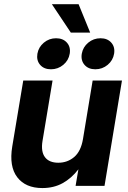

<svg xmlns="http://www.w3.org/2000/svg" viewBox="-20 -910 625 940"><path d="M187.5 10.7Q105 10.7 64.5 -42.2Q23.9 -95.2 40 -192.9L93.8 -515.6H237.3L188 -219.2Q179.7 -167.5 200.2 -140.4Q220.7 -113.3 265.6 -113.3Q310.1 -113.3 343 -141.1Q376 -168.9 386.2 -229L433.6 -515.6H577.1L491.7 0H350.1L363.8 -81.1Q330.1 -37.1 286.6 -13.2Q243.2 10.7 187.5 10.7ZM446.8 -570.8Q412.6 -570.8 393.8 -592.5Q375 -614.3 380.4 -647Q386.2 -679.7 412.1 -701.2Q438 -722.7 472.2 -722.7Q505.9 -722.7 524.9 -701.2Q543.9 -679.7 538.6 -647Q533.2 -614.3 507.1 -592.5Q481 -570.8 446.8 -570.8ZM229.5 -570.8Q195.3 -570.8 176.5 -592.5Q157.7 -614.3 163.1 -647Q168.9 -679.7 194.8 -701.2Q220.7 -722.7 254.4 -722.7Q288.6 -722.7 307.6 -701.2Q326.7 -679.7 321.3 -647Q315.9 -614.3 289.8 -592.5Q263.7 -570.8 229.5 -570.8ZM326.7 -750.5 233.9 -889.6H364.7L421.4 -750.5Z"/></svg>

Font: Inter Display
Style: Bold Italic
Weight: 700
Italic angle: -9.39999°
Designer: Rasmus Andersson
Foundry: rsms
Version: Version 4.000;git-a52131595